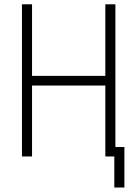

<svg xmlns="http://www.w3.org/2000/svg" viewBox="-20 -713 626 875"><path d="M501 141.6V0H460V-323.2H126V0H80.1V-693.4H126V-367.2H460V-693.4H505.9V-43H546.9V141.6Z"/></svg>

Font: Cascadia Code NF ExtraLight
Style: Regular
Weight: 200
Monospace: yes
Designer: Aaron Bell
Foundry: Saja Typeworks
Version: Version 2404.023; ttfautohint (v1.8.4)